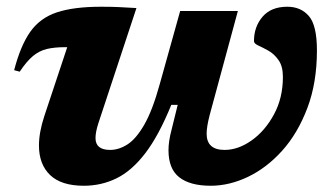

<svg xmlns="http://www.w3.org/2000/svg" viewBox="-20 -552 1020 584"><path d="M528 -518.5H703.5L618 -203Q608.5 -166.5 608.5 -145.5Q608.5 -96 663 -96Q704.5 -96 745.2 -124.8Q786 -153.5 813.2 -203.8Q840.5 -254 840.5 -318Q840.5 -350.5 827.2 -369.2Q814 -388 796.5 -397.8Q779 -407.5 765.8 -413.5Q752.5 -419.5 752.5 -427Q752.5 -470.5 778.5 -501Q804.5 -531.5 854 -531.5Q895 -531.5 919.5 -503.2Q944 -475 944 -398.5Q944 -300.5 915 -223.8Q886 -147 838.8 -94.2Q791.5 -41.5 734.5 -14.2Q677.5 13 621 13Q558 13 525.2 -12.8Q492.5 -38.5 492.5 -95Q492.5 -122 501.5 -156L520.5 -233H501Q463 -139.5 421.8 -85.8Q380.5 -32 334.2 -9.5Q288 13 235 13Q166.5 13 132.5 -19.5Q98.5 -52 98.5 -109.5Q98.5 -149.5 115 -199.5L184.5 -408.5H178Q145.5 -408.5 122.5 -403Q99.5 -397.5 80.2 -381.5Q61 -365.5 40 -334L23 -338.5Q42.5 -413.5 72.2 -455.5Q102 -497.5 153.2 -514.5Q204.5 -531.5 287.5 -531.5Q318.5 -531.5 340.2 -530.5Q362 -529.5 395 -527.5L279 -176.5Q270.5 -150 270.5 -132Q270.5 -96 315 -96Q341.5 -96 367.8 -112.8Q394 -129.5 419 -173Q444 -216.5 466 -296.5Z"/></svg>

Font: Newsreader 6pt
Style: Bold Italic
Weight: 700
Italic angle: -17°
Designer: Hugues Gentile
Foundry: Production Type
Version: Version 1.003; ttfautohint (v1.8.3)